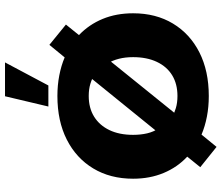

<svg xmlns="http://www.w3.org/2000/svg" viewBox="-79 -764 884 766"><g transform="rotate(-90 363.0 -381.0)"><path d="M160 41 79 -24 121 -76Q79 -115 56 -170Q33 -225 33 -292Q33 -383 74 -451Q115 -519 189 -556.5Q263 -594 363 -594Q406 -594 445 -586.5Q484 -579 517 -565L567 -626L648 -560L606 -508Q648 -468 670.5 -413.5Q693 -359 693 -292Q693 -201 652 -133Q611 -65 537 -27.5Q463 10 363 10Q320 10 281 2.5Q242 -5 209 -19ZM208 -292Q208 -262 214 -236Q220 -210 235 -188L205 -177L449 -478V-446Q433 -456 411.5 -462.5Q390 -469 363 -469Q315 -469 280.5 -447.5Q246 -426 227 -386.5Q208 -347 208 -292ZM277 -104V-137Q293 -128 314.5 -121.5Q336 -115 363 -115Q411 -115 445.5 -136Q480 -157 499 -197Q518 -237 518 -292Q518 -323 511.5 -348.5Q505 -374 492 -396L520 -405ZM321 -630 362 -803H497L405 -630Z"/></g></svg>

Font: Rokkitt ExtraBold
Style: Regular
Weight: 800
Version: Version 3.103